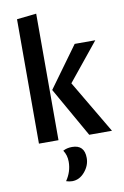

<svg xmlns="http://www.w3.org/2000/svg" viewBox="-102 -770 685 1064"><g transform="rotate(-10 240.5 -237.5)"><path d="M70 -700 180 -712V0H70ZM477 -510 305 -298 481 0H353L194 -280L361 -510ZM247 50Q317 50 317 124Q317 166 287 201.5Q257 237 216 237Q200 237 182 231Q215 183 215 127Q215 90 196 62Q218 50 247 50Z"/></g></svg>

Font: Sansita
Style: Regular
Weight: 400
Designer: Pablo Cosgaya
Foundry: Omnibus-Type
Version: Version 1.006;hotconv 1.0.109;makeotfexe 2.5.65596